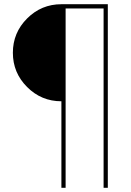

<svg xmlns="http://www.w3.org/2000/svg" viewBox="-20 -750 622 910"><path d="M271 -270Q176 -270 108.5 -337.5Q41 -405 41 -500Q41 -595 108.5 -662.5Q176 -730 271 -730H491V140H471V-710H291V140H271Z"/></svg>

Font: Mplus 1p Thin
Style: Regular
Weight: 250
Version: Version 1.061